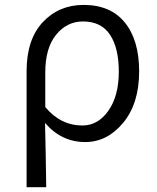

<svg xmlns="http://www.w3.org/2000/svg" viewBox="-20 -574 648 793"><path d="M89.8 199.2V-279.3Q89.8 -411.1 156.7 -482.4Q223.6 -553.7 325.2 -553.7Q436.5 -553.7 495.6 -481Q554.7 -408.2 554.7 -279.3Q554.7 -146.5 488.8 -66.9Q422.9 12.7 332 12.7Q233.4 12.7 166 -66.4Q168.9 46.9 170.9 199.2ZM320.3 -55.7Q384.8 -55.7 427.7 -116.7Q470.7 -177.7 470.7 -278.3Q470.7 -375 434.6 -430.2Q398.4 -485.4 322.3 -485.4Q256.8 -485.4 211.9 -430.7Q167 -376 167 -274.4V-131.8Q230.5 -55.7 320.3 -55.7Z"/></svg>

Font: Gen Shin Gothic Normal
Style: Regular
Weight: 300
Designer: [Source Han Sans]
Ryoko NISHIZUKA  (kana & ideographs); Paul D. Hunt (Latin, Greek & Cyrillic); Wenlong ZHANG  (bopomofo
Version: Version 1.002.20150607